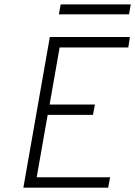

<svg xmlns="http://www.w3.org/2000/svg" viewBox="-20 -872 628 892"><path d="M88.5 0 211.5 -700H583.5L576 -651.5H257L210.5 -386.5H421L412 -338.5H201.5L150.5 -48.5H491.5L482.5 0ZM253.5 -805.5 262 -851.5H587.5L579.5 -805.5Z"/></svg>

Font: Overpass ExtraLight
Style: Italic
Weight: 250
Italic angle: -10°
Designer: Delve Withrington, Dave Bailey, Thomas Jockin
Foundry: Delve Fonts LLC
Version: Version 4.000